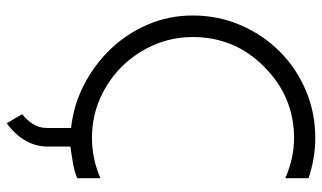

<svg xmlns="http://www.w3.org/2000/svg" viewBox="-213 -547 956 570"><g transform="rotate(90 265.0 -262.0)"><path d="M390 -720Q449 -720 509 -700V-631Q449 -657 390 -657Q267 -657 178 -568Q90 -481 90 -356Q90 -295 113.5 -241Q137 -187 177.5 -146Q218 -105 272.5 -81Q327 -57 390 -57Q420 -57 451 -63.5Q482 -70 509 -82V-13Q489 -5 466.5 -1Q444 3 415 7V76Q415 109 398 139.5Q381 170 346 196Q337 181 331 171Q325 161 319 150Q336 137 348 118.5Q360 100 360 76V5Q293 -2 232.5 -33Q172 -64 126 -112Q80 -160 53 -222.5Q26 -285 26 -356Q26 -432 54.5 -498Q83 -564 132 -613.5Q181 -663 247.5 -691.5Q314 -720 390 -720Z"/></g></svg>

Font: Fundamental  Brigade Scvhlank
Style: Regular
Weight: 100
Designer: Peter Wiegel, original typeface by Arno Drescher 1935
Foundry: Peter Wiegel
Version: Version 0.000 2012 initial release